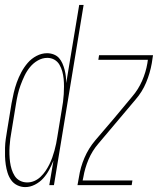

<svg xmlns="http://www.w3.org/2000/svg" viewBox="-24 -755 644 783"><path d="M79 8Q62 8 46.5 0.5Q31 -7 21.5 -20.5Q12 -34 7 -50Q2 -66 -0.5 -83Q-3 -100 -3.5 -117.5Q-4 -135 -3.5 -152.5Q-3 -170 -0.5 -188Q2 -206 5 -223L23 -333Q27 -355 32 -376.5Q37 -398 44.5 -419Q52 -440 63 -460.5Q74 -481 89 -498.5Q104 -516 125 -527Q146 -538 168 -538Q182 -538 195 -533Q208 -528 216.5 -518.5Q225 -509 230.5 -496.5Q236 -484 239.5 -470.5Q243 -457 244.5 -443.5Q246 -430 246 -416L299 -735H317L196 0H177L194 -100Q186 -80 176 -61.5Q166 -43 152 -27.5Q138 -12 118.5 -2Q99 8 79 8ZM87 -11Q102 -11 116 -17Q130 -23 141.5 -34Q153 -45 161.5 -57.5Q170 -70 177 -84Q184 -98 189 -112Q194 -126 198 -140.5Q202 -155 205 -169.5Q208 -184 210 -198L228 -308Q231 -324 233 -339.5Q235 -355 236 -371Q237 -387 237 -402.5Q237 -418 235.5 -433.5Q234 -449 230 -463.5Q226 -478 218.5 -491Q211 -504 198 -511.5Q185 -519 169 -519Q149 -519 130.5 -508.5Q112 -498 98.5 -481.5Q85 -465 76 -446Q67 -427 60 -408Q53 -389 48.5 -369.5Q44 -350 41 -330L23 -220Q20 -205 18 -189Q16 -173 15 -157Q14 -141 14.5 -125Q15 -109 17 -94Q19 -79 23.5 -64.5Q28 -50 36 -37.5Q44 -25 57.5 -18Q71 -11 87 -11ZM292 0 298 -33Q304 -73 320.5 -111.5Q337 -150 364 -182L440 -271L515 -361Q540 -390 555.5 -425.5Q571 -461 577 -497L579 -511H377L380 -530H600L595 -497Q588 -457 572 -418.5Q556 -380 528 -348L377 -169Q352 -140 337 -104.5Q322 -69 316 -33L313 -19H516L513 0Z"/></svg>

Font: Iosevka Curly ThExObl
Style: Regular
Weight: 100
Width: 7
Italic angle: -9°
Monospace: yes
Designer: Belleve Invis
Foundry: Belleve Invis
Version: Version 11.1.0; ttfautohint (v1.8.3)